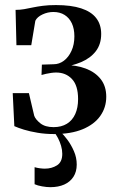

<svg xmlns="http://www.w3.org/2000/svg" viewBox="-20 -534 475 777"><path d="M198.5 8.5Q163 8.5 132 3.2Q101 -2 77.2 -9.2Q53.5 -16.5 38 -23.5L31.5 -157H97L118.5 -65.5Q123.5 -51 143 -35.2Q162.5 -19.5 197 -19.5Q228.5 -19.5 250.8 -33.2Q273 -47 284.5 -72.5Q296 -98 296 -133Q296 -188 271.2 -214.2Q246.5 -240.5 207 -240.5Q198 -240.5 187.2 -239Q176.5 -237.5 166.2 -235.2Q156 -233 148 -230.5L149.5 -272.5L197 -274Q219.5 -274 238.5 -288.2Q257.5 -302.5 269.2 -328Q281 -353.5 281 -387Q281 -417.5 270.8 -439.5Q260.5 -461.5 241.5 -473.5Q222.5 -485.5 196 -485.5Q173 -485.5 151.8 -475.5Q130.5 -465.5 123 -450L106.5 -351H46.5L43 -494Q61.5 -494 78.2 -497Q95 -500 112.8 -503.8Q130.5 -507.5 153.2 -510.5Q176 -513.5 206.5 -513.5Q268 -513.5 308.5 -500.2Q349 -487 369.2 -461Q389.5 -435 389.5 -396.5Q389.5 -355 367.8 -326.8Q346 -298.5 308 -282.5Q270 -266.5 220.5 -260L239 -271Q288.5 -271 327 -256.5Q365.5 -242 387.8 -213.5Q410 -185 410 -142.5Q410 -99 385.8 -64.8Q361.5 -30.5 314.5 -11Q267.5 8.5 198.5 8.5ZM183.5 223.5Q169 223.5 150.5 220.2Q132 217 120 211.5V142.5Q129.5 145.5 141.2 147Q153 148.5 161.5 148.5Q189.5 148.5 210.8 135Q232 121.5 232 88.5Q232 72.5 227.2 56.2Q222.5 40 214.8 25Q207 10 197.5 -1L212.5 -6L224 -1Q237 10.5 252.5 31.2Q268 52 279.2 77.8Q290.5 103.5 290.5 132Q290.5 161 277.2 181.5Q264 202 240 212.8Q216 223.5 183.5 223.5Z"/></svg>

Font: Merriweather 144pt Medium
Style: Regular
Weight: 500
Version: Version 2.100